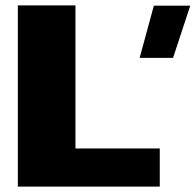

<svg xmlns="http://www.w3.org/2000/svg" viewBox="-20 -695 728 715"><path d="M500 -479.5H624.5L688.5 -674H553ZM46.5 0H575V-142H261V-675H46.5Z"/></svg>

Font: Anybody SemiExpanded ExtraBold
Style: Regular
Weight: 800
Width: 6
Version: Version 1.113;gftools[0.9.25]